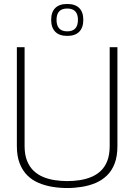

<svg xmlns="http://www.w3.org/2000/svg" viewBox="-20 -938 677 968"><path d="M65 -202V-700H104V-202Q104 -158 116.5 -127Q129 -96 150.5 -76Q172 -56 199.5 -45Q227 -34 258 -29.5Q289 -25 319 -25Q350 -25 380.5 -29.5Q411 -34 438.5 -45Q466 -56 487.5 -76Q509 -96 521 -127Q533 -158 533 -202V-700H572V-202Q572 -150 558 -113.5Q544 -77 519 -53Q494 -29 462 -15.5Q430 -2 393 4Q356 10 319 10Q281 10 244.5 4Q208 -2 175.5 -15.5Q143 -29 118.5 -53Q94 -77 79.5 -113.5Q65 -150 65 -202ZM319 -757Q279 -757 258.5 -778Q238 -799 238 -838Q238 -877 258.5 -897.5Q279 -918 319 -918Q359 -918 379.5 -897.5Q400 -877 400 -838Q400 -799 379.5 -778Q359 -757 319 -757ZM319 -780Q373 -780 373 -838Q373 -895 319 -895Q265 -895 265 -838Q265 -780 319 -780Z"/></svg>

Font: Georama ExtraLight
Style: Regular
Weight: 250
Version: Version 1.001